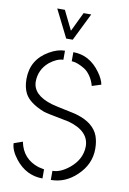

<svg xmlns="http://www.w3.org/2000/svg" viewBox="-98 -955 681 1016"><g transform="rotate(10 243.0 -446.5)"><path d="M125 -896.5H166L216.8 -793L266.6 -896.5H307.6L234.4 -748H199.2ZM21.5 -154.3 68.4 -170.9Q85.9 -81.1 172.9 -52.7Q204.1 -45.9 204.1 -45.9V2.9Q116.2 2.9 57.6 -71.3Q22.5 -116.2 21.5 -154.3ZM29.3 -501Q29.3 -605.5 121.1 -658.2Q165 -683.6 204.1 -683.6V-634.8Q168.9 -633.8 129.9 -602.5Q81.1 -560.5 80.1 -497.1Q80.1 -423.8 185.5 -392.6Q196.3 -388.7 295.9 -368.2Q315.4 -364.3 327.1 -360.4Q417 -333 441.4 -267.6Q452.1 -237.3 452.1 -199.2Q452.1 -116.2 386.7 -54.7Q326.2 2.9 249 2.9V-45.9Q292 -45.9 339.8 -85Q399.4 -134.8 400.4 -203.1Q400.4 -286.1 288.1 -317.4Q279.3 -319.3 184.6 -337.9Q161.1 -342.8 149.4 -346.7Q70.3 -377.9 45.9 -423.8Q29.3 -456.1 29.3 -501ZM249 -634.8V-683.6Q336.9 -683.6 394.5 -603.5Q419.9 -568.4 424.8 -540L376 -524.4Q368.2 -553.7 352.5 -576.2Q336.9 -598.6 319.3 -609.4Q301.8 -620.1 285.6 -626.5Q269.5 -632.8 259.8 -633.8Z"/></g></svg>

Font: Post No Bills Colombo
Style: Regular
Weight: 400
Designer: Kosala Senevirathne, Siva Puranthara, Lasantha Premarathna, Tharique Azeez
Foundry: Mooniak
Version: Version 1.220 ; ttfautohint (v1.6)